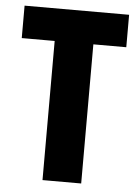

<svg xmlns="http://www.w3.org/2000/svg" viewBox="-52 -755 575 796"><g transform="rotate(5 235.5 -357.0)"><path d="M316 0H155V-579H18V-714H453V-579H316Z"/></g></svg>

Font: Noto Sans Display Condensed ExtraBold
Style: Regular
Weight: 800
Width: 3
Designer: Monotype Design Team
Foundry: Monotype Imaging Inc.
Version: Version 2.003